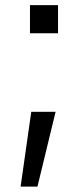

<svg xmlns="http://www.w3.org/2000/svg" viewBox="-20 -531 320 729"><path d="M93.8 -404.8V-511.4H200.3V-404.8ZM191.1 -106.5 122.2 177.6H58.2L98.7 -106.5Z"/></svg>

Font: TID UI
Style: Regular
Weight: 400
Designer: The TID Project Authors
Foundry: Bakken & Bæck
Version: Version 1.001;hotconv 1.0.109;makeotfexe 2.5.65596